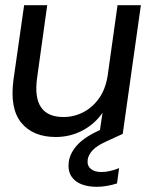

<svg xmlns="http://www.w3.org/2000/svg" viewBox="-20 -516 578 740"><path d="M195 12Q107 12 62 -43Q17 -98 32 -209L73 -496H162L123 -216Q102 -65 225 -65Q265 -65 301 -83.5Q337 -102 362 -137.5Q387 -173 395 -225L433 -496H523L453 0H363L375 -81Q344 -37 297 -12.5Q250 12 195 12ZM352 204Q321 204 295 194.5Q269 185 255 163.5Q241 142 245 108Q250 72 281 39.5Q312 7 382 -22L438 -46L453 0L392 28Q354 45 337.5 62.5Q321 80 318 99Q315 122 329.5 134.5Q344 147 371 147Q402 147 439 132L431 191Q412 197 392 200.5Q372 204 352 204Z"/></svg>

Font: Host Grotesk
Style: Italic
Weight: 400
Italic angle: -8°
Designer: Doğukan Karapınar based on Poppins by Indian Type Foundry, Jonny Pinhorn
Foundry: Element Type
Version: Version 1.001; ttfautohint (v1.8.4.7-5d5b)